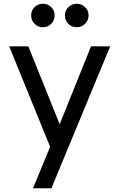

<svg xmlns="http://www.w3.org/2000/svg" viewBox="-20 -786 636 1023"><path d="M156 217 247 -4 29 -539H131L298 -124L465 -539H567L254 217ZM209 -641Q182 -641 164 -659Q146 -677 146 -704Q146 -730 164 -748Q182 -766 209 -766Q235 -766 253 -748Q271 -730 271 -704Q271 -677 253 -659Q235 -641 209 -641ZM389 -641Q362 -641 344 -659Q326 -677 326 -704Q326 -730 344.5 -748Q363 -766 389 -766Q414 -766 433 -748Q452 -730 452 -704Q452 -678 433.5 -659.5Q415 -641 389 -641Z"/></svg>

Font: Plus Jakarta Text
Style: Regular
Weight: 400
Designer: Gumpita Rahayu
Foundry: Tokotype Studio
Version: Version 1.000